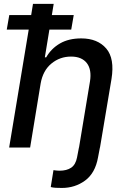

<svg xmlns="http://www.w3.org/2000/svg" viewBox="-20 -747 643 972"><path d="M14.2 -597.3 27 -670.8H137.8L147 -727.3H251.8L242.5 -670.8H353.3L340.6 -597.3H230.1L207 -456.7H213.8Q239.3 -501.4 283.6 -527Q327.8 -552.6 391.3 -552.6Q474.1 -552.6 518.1 -501.1Q561.1 -450.6 544.4 -346.9L486.2 0H485.8L476.2 50.1Q462 129.6 410.5 167.3Q359.4 204.5 293.3 204.5Q276.3 204.5 261.7 203.7Q247.2 202.8 236.9 199.9L250.7 114.3Q257.5 115.4 265.3 116.3Q273.1 117.2 281.2 117.2Q317.8 117.2 340.4 101.9Q362.9 86.6 370 50.1L379.6 0H380L435.4 -334.2Q440.3 -364 436.3 -387.6Q432.2 -411.2 419.7 -427.4Q407.3 -443.5 387.3 -452.1Q367.2 -460.6 339.8 -460.6Q283 -460.6 240.1 -425.1Q197.1 -389.6 185.7 -323.9L132.5 0H26.3L125.4 -597.3Z"/></svg>

Font: Inter P Medium
Style: Italic
Weight: 500
Italic angle: 9.39999°
Designer: Rasmus Andersson
Foundry: rsms
Version: Version 3.018;git-588b23468